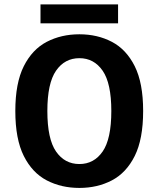

<svg xmlns="http://www.w3.org/2000/svg" viewBox="-20 -866 750 896"><path d="M350.5 11Q266 11 198.2 -24.2Q130.5 -59.5 91 -138.2Q51.5 -217 51.5 -348Q51.5 -478.5 91 -557Q130.5 -635.5 198.2 -670.8Q266 -706 350.5 -706Q434.5 -706 502 -670.8Q569.5 -635.5 608.8 -557Q648 -478.5 648 -348Q648 -217 608.8 -138.2Q569.5 -59.5 502 -24.2Q434.5 11 350.5 11ZM350.5 -100.5Q418.5 -100.5 459 -159Q499.5 -217.5 499.5 -348Q499.5 -477.5 459 -536Q418.5 -594.5 350.5 -594.5Q282 -594.5 241.5 -536Q201 -477.5 201 -348Q201 -217.5 241.5 -159Q282 -100.5 350.5 -100.5ZM169 -845.5H531V-757H169Z"/></svg>

Font: League Mono SemiBold
Style: Regular
Weight: 600
Width: 6
Designer: Tyler Finck
Foundry: The League of Moveable Type / Tyler Finck
Version: Version 2.300;RELEASE